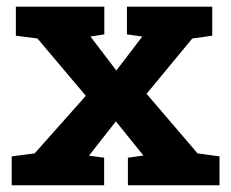

<svg xmlns="http://www.w3.org/2000/svg" viewBox="-20 -548 684 568"><path d="M14.6 0V-85.4L82.5 -94.2L233.9 -264.6L90.8 -434.1L26.9 -442.4V-528.3H288.6V-446.3L247.6 -439.9L324.2 -339.4L400.9 -439.9L355.5 -446.3V-528.3H607.9V-442.4L548.8 -434.1L413.6 -270.5L564.5 -94.2L629.4 -85.4V0H358.4V-81.5L404.3 -87.9L322.8 -189L243.2 -87.4L288.1 -81.5V0Z"/></svg>

Font: Roboto Slab LO
Style: Bold
Weight: 700
Designer: Google
Version: Version 2.000